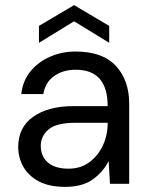

<svg xmlns="http://www.w3.org/2000/svg" viewBox="-20 -717 584 749"><path d="M234 12Q172 12 131.5 -9.5Q91 -31 71 -66.5Q51 -102 51 -144Q51 -220 109.5 -261.5Q168 -303 267 -303H400Q400 -445 275 -445Q227 -445 192 -421Q157 -397 149 -350H63Q69 -403 100 -440Q131 -477 177 -496.5Q223 -516 275 -516Q380 -516 432 -460Q484 -404 484 -312V0H409L404 -89Q383 -47 342.5 -17.5Q302 12 234 12ZM247 -59Q295 -59 329 -84.5Q363 -110 381.5 -150Q400 -190 400 -235V-238H274Q200 -238 169.5 -212Q139 -186 139 -148Q139 -107 167 -83Q195 -59 247 -59ZM132 -550V-616L269 -697L406 -616V-550L269 -634Z"/></svg>

Font: DM Sans
Style: Regular
Weight: 400
Designer: Colophon Foundry, Jonny Pinhorn
Foundry: Colophon Foundry
Version: Version 4.004; ttfautohint (v1.8.4.7-5d5b)